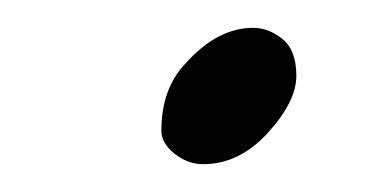

<svg xmlns="http://www.w3.org/2000/svg" viewBox="-20 -238 272 138"><path d="M126 -120Q115 -120 105.5 -127.5Q96 -135 96 -144Q96 -174 113 -192Q136 -218 162 -218Q173 -218 183 -210Q193 -202 193 -183.5Q193 -165 172.5 -142.5Q152 -120 126 -120Z"/></svg>

Font: Arizonia
Style: Regular
Weight: 400
Designer: Robert E. Leuschke
Foundry: Robert E. Leuschke
Version: Version 1.003